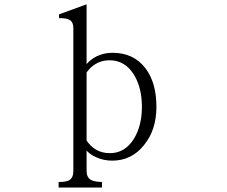

<svg xmlns="http://www.w3.org/2000/svg" viewBox="-20 -717 1040 878"><path d="M376 -697.3 250 -651.4V-633.8Q285.2 -634.8 299.8 -625Q315.4 -615.2 315.4 -588.9V64.5Q315.4 96.7 295.9 107.4Q283.2 115.2 248 115.2V140.6H446.3V115.2Q411.1 114.3 395.5 105.5Q376 93.8 376 64.5V-28.3Q392.6 -9.8 419.9 2Q453.1 17.6 493.2 17.6Q582 17.6 638.7 -53.7Q695.3 -123 695.3 -228.5Q695.3 -338.9 645.5 -404.3Q591.8 -475.6 494.1 -475.6Q456.1 -475.6 422.9 -460Q393.6 -445.3 376 -423.8ZM376 -74.2V-385.7Q394.5 -411.1 416 -423.8Q444.3 -441.4 480.5 -441.4Q551.8 -441.4 592.8 -375Q628.9 -315.4 628.9 -228.5Q628.9 -142.6 592.8 -83Q551.8 -16.6 482.4 -16.6Q443.4 -16.6 415 -35.2Q393.6 -48.8 376 -74.2Z"/></svg>

Font: BatangChe
Style: Regular
Weight: 400
Monospace: yes
Version: Version 2.21